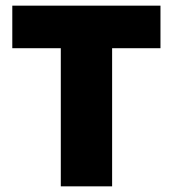

<svg xmlns="http://www.w3.org/2000/svg" viewBox="-20 -659 611 679"><path d="M376.5 0H195V-603.5H376.5ZM547.5 -488.5H23.5V-639H547.5Z"/></svg>

Font: Anek Devanagari ExtraBold
Style: Regular
Weight: 800
Designer: Kailash Malviya (Devanagari) & Yesha Goshar (Latin)
Foundry: Ek Type
Version: Version 1.003